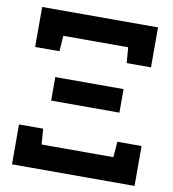

<svg xmlns="http://www.w3.org/2000/svg" viewBox="-80 -782 769 852"><g transform="rotate(10 304.0 -355.5)"><path d="M41.5 -530.8V-710.9H563.5V-530.8H454.1L448.2 -601.1H156.2L150.9 -530.8ZM152.8 -308.6V-414.6H460.4V-308.6ZM30.8 0V-179.7H139.6L145 -109.4H468.3L474.1 -179.7H583V0Z"/></g></svg>

Font: Roboto Slab
Style: Bold
Weight: 700
Designer: Google
Version: Version 2.000; ttfautohint (v1.8.1.43-b0c9)